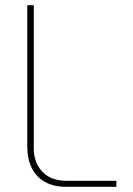

<svg xmlns="http://www.w3.org/2000/svg" viewBox="-20 -719 513 739"><path d="M235 0Q187 0 153.5 -18.5Q120 -37 102.5 -72Q85 -107 85 -154V-699H110V-149Q110 -93 143 -58Q176 -23 237 -23H428V0Z"/></svg>

Font: MuseoModerno SemiBold Thin
Style: Regular
Weight: 250
Version: Version 1.001